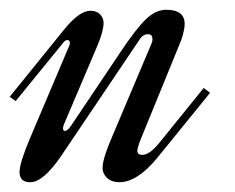

<svg xmlns="http://www.w3.org/2000/svg" viewBox="-77 -373 481 393"><path d="M65 -280Q66 -282 66 -285Q66 -291 61 -291Q56 -291 52 -285L-45 -166L-57 -175L53 -311Q85 -351 108 -351Q121 -351 128 -343.5Q135 -336 135 -326Q135 -310 123 -281L55 -121Q52 -115 52 -110Q52 -105 56 -105Q61 -105 68 -115L170 -267Q202 -315 222 -334Q242 -353 263 -353Q301 -353 301 -324Q301 -312 294 -291L209 -83Q204 -68 204 -65Q204 -56 214 -56Q230 -56 251 -83L340 -193L353 -183L245 -50Q204 0 167 0Q152 0 142.5 -8.5Q133 -17 133 -30Q133 -49 155 -99L234 -286Q235 -289 235 -293Q235 -303 226 -303Q215 -303 208 -291L47 -52Q11 0 -15 0Q-37 0 -37 -21Q-37 -39 -16 -89Z"/></svg>

Font: Dynalight
Style: Regular
Weight: 400
Designer: Astigmatic (AOETI)
Foundry: Astigmatic (AOETI)
Version: Version 1.000